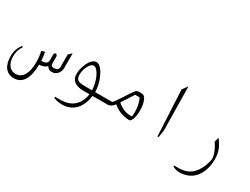

<svg xmlns="http://www.w3.org/2000/svg" viewBox="-202 -1703 3792 2918"><g transform="rotate(30 1694.5 -244.5)"><path d="M628 -359V-126C628 -87 580 -72 547 -72C513 -72 495 -88 495 -126L494 -248C494 -255 483 -279 465 -279C451 -279 437 -265 437 -248V-152V-144C440 -80 375 -73 328 -72C326 -129 320 -176 307 -221L252 -201C266 -144 274 -85 274 -16C274 216 183 296 86 296C-14 296 -77 210 -77 81C-77 -22 -37 -79 -20 -106L-35 -128C-84 -58 -111 -1 -111 99C-111 264 -37 366 97 366C247 366 326 238 329 -6H335C389 -8 433 -26 461 -56C481 -22 513 -3 547 -5L565 -6C621 -9 685 -64 685 -152V-410Z M1400 -70H1275C1275 -126 1267 -212 1218 -320C1188 -386 1136 -476 1066 -476C963 -476 891 -284 891 -172C891 -65 957 2 1116 2C1128 2 1169 2 1217 1C1205 86 1167 187 1073 246C997 293 914 296 844 296H783V317C826 336 877 346 930 346C1127 346 1243 209 1269 1C1322 0 1374 0 1400 0ZM936 -183C936 -289 996 -408 1058 -408C1136 -408 1217 -220 1221 -70H1145C1004 -70 936 -70 936 -183Z M1943 41C1979 16 2002 -49 2006 -138C2010 -226 1993 -356 1937 -396C1909 -415 1824 -410 1807 -396C1759 -358 1600 -70 1571 -70H1400V0H1537C1571 0 1614 -22 1646 -70C1718 -6 1811 37 1943 41ZM1943 -29C1836 -22 1750 -65 1684 -127C1738 -208 1774 -260 1822 -339H1900C1946 -252 1960 -119 1943 -29Z M2432 40H2452L2472 -90L2460 -855L2392 -762Z M2993 346C3248 346 3362 134 3362 -92C3362 -227 3321 -308 3247 -407L3225 -326C3304 -211 3322 -124 3322 -91C3322 -37 3276 150 3155 237C3075 294 2980 296 2934 296H2873V317C2935 345 2976 346 2993 346Z"/></g></svg>

Font: Kawkab Mono Light
Style: Regular
Weight: 300
Monospace: yes
Designer: Abdullah Arif
Foundry: Abdullah Arif
Version: Version 1.000;PS 000.500;hotconv 1.0.88;makeotf.lib2.5.64775